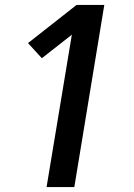

<svg xmlns="http://www.w3.org/2000/svg" viewBox="-20 -755 540 775"><path d="M168 0 270 -615 149 -520 93 -581 289 -735H401L280 0Z"/></svg>

Font: Iosevka Oblique
Style: Bold
Weight: 700
Italic angle: -9°
Monospace: yes
Designer: Belleve Invis
Foundry: Belleve Invis
Version: Version 32.5.0; ttfautohint (v1.8.4)